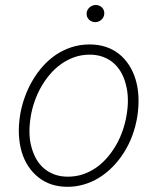

<svg xmlns="http://www.w3.org/2000/svg" viewBox="-20 -730 625 762"><path d="M60 -274.5Q65.7 -308.9 77.8 -343Q89.8 -377.1 107.8 -408.2Q125.7 -439.3 149.1 -465.9Q172.6 -492.5 201.3 -512.1Q230.1 -531.6 263.8 -542.6Q297.6 -553.6 335.6 -553.6Q403.8 -553.6 451.3 -516.7Q474.8 -498.2 491.7 -472.3Q508.5 -446.4 518.1 -414.8Q527.7 -383.2 529.5 -345.9Q531.2 -308.6 524.9 -267Q511.4 -186.4 471.2 -123.6Q451 -92 426.1 -66.9Q401.3 -41.9 372.9 -24.5Q344.5 -7.1 313 2.1Q281.6 11.4 248.2 11.4Q180 11.4 133.2 -25.6Q109.7 -44 92.7 -69.6Q75.6 -95.2 66.2 -127Q56.8 -158.7 55 -195.8Q53.3 -233 60 -274.5ZM104.8 -146.7Q111.9 -119.7 124.6 -97.8Q137.4 -76 155.7 -60.7Q174 -45.5 197.4 -37.1Q220.9 -28.8 248.9 -28.8Q282 -28.8 310.7 -38.7Q339.5 -48.7 363.8 -66.2Q388.1 -83.8 408 -107.4Q427.9 -131 443 -158.2Q458.1 -185.4 468 -215.2Q478 -245 482.6 -274.5Q494 -341.3 479.4 -395.2Q472.7 -422.2 459.9 -444.1Q447.1 -465.9 429 -481.2Q410.9 -496.4 387.4 -504.8Q364 -513.1 335.9 -513.1Q303.6 -513.1 275 -503Q246.4 -492.9 221.9 -475.3Q197.4 -457.7 177.4 -433.9Q157.3 -410.2 142 -382.8Q126.8 -355.5 116.7 -325.8Q106.5 -296.2 101.9 -267Q90.6 -196.4 104.8 -146.7ZM323.9 -677.9Q324.2 -684.3 327.2 -690.2Q330.3 -696 335.2 -700.5Q340.2 -704.9 346.6 -707.6Q353 -710.2 359.7 -710.2Q367.5 -710.2 374.1 -707.4Q380.7 -704.5 385.3 -699.8Q389.9 -695 392.2 -688.4Q394.5 -681.8 393.8 -674.4Q393.5 -668 390.4 -662.1Q387.4 -656.2 382.5 -651.8Q377.5 -647.4 371.3 -644.7Q365.1 -642 358 -642Q350.5 -642 343.9 -644.9Q337.4 -647.7 332.7 -652.5Q328.1 -657.3 325.6 -663.9Q323.2 -670.5 323.9 -677.9Z"/></svg>

Font: Inter P Extra Light
Style: Italic
Weight: 200
Italic angle: 9.39999°
Designer: Rasmus Andersson
Foundry: rsms
Version: Version 3.018;git-588b23468